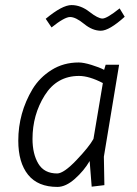

<svg xmlns="http://www.w3.org/2000/svg" viewBox="-20 -727 540 756"><path d="M205 -44Q231 -44 281 -96.5Q331 -149 348 -180L385 -400Q331 -428 291 -428Q204 -428 156 -351.5Q108 -275 108 -180Q108 -121 131 -82.5Q154 -44 205 -44ZM206 9Q129 9 90.5 -39Q52 -87 52 -173Q52 -282 108 -376Q136 -422 183 -451.5Q230 -481 290 -481Q309 -481 340 -471.5Q371 -462 390 -452L396 -472H449L389 -110L391 2L341 8L333 -93Q311 -55 275 -23Q239 9 206 9ZM451 -694 471 -661Q410 -606 377 -606Q344 -606 311 -633Q278 -660 256 -660Q234 -660 183 -619L160 -653Q225 -707 261.5 -707Q298 -707 332 -680.5Q366 -654 383.5 -654Q401 -654 451 -694Z"/></svg>

Font: TypoPRO Lekton
Style: Italic
Weight: 400
Italic angle: -9.3°
Designer: Paolo Mazzetti, Luciano Perondi, Raffaele Flato, Elena Papassissa, Emilio Macchia, Michela Povoleri, Tobias Seemiller, R
Version: Version 3.000